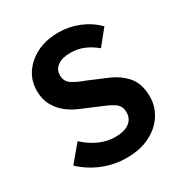

<svg xmlns="http://www.w3.org/2000/svg" viewBox="-178 -886 979 1032"><g transform="rotate(-30 312.0 -370.0)"><path d="M312 14Q238 14 167.5 -14Q97 -42 42 -94L127 -196Q218 -114 315 -114Q373 -114 403 -137Q433 -160 433 -199Q433 -239 404.5 -258.5Q376 -278 329 -296Q326 -297 322 -299L223 -341Q185 -356 151 -382Q117 -408 95 -447Q73 -486 73 -540Q73 -631 145 -692.5Q217 -754 329 -754Q394 -754 454.5 -729.5Q515 -705 561 -659L486 -566Q451 -595 413 -611Q375 -627 329 -627Q280 -627 251 -606.5Q222 -586 222 -549Q222 -511 253.5 -491Q285 -471 331 -455Q335 -453 338 -452L435 -411Q503 -384 543.5 -337Q584 -290 584 -210Q584 -150 551.5 -99Q519 -48 458.5 -17Q398 14 312 14Z"/></g></svg>

Font: Source Han Sans CN Bold
Style: Bold
Weight: 700
Designer: Ryoko NISHIZUKA 西塚涼子 (kana & ideographs); Paul D. Hunt (Latin, Greek & Cyrillic); Wenlong ZHANG 张文龙 (bopomofo); Sandoll 
Foundry: Adobe Systems Incorporated
Version: Version 1.00;May 30, 2023;FontCreator 11.5.0.2422 32-bit